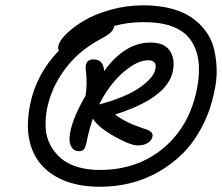

<svg xmlns="http://www.w3.org/2000/svg" viewBox="-20 -841 844 730"><path d="M359.9 -130.9Q289.1 -130.9 233.4 -150.9Q177.7 -170.9 141.1 -210.2Q104.5 -249.5 91.8 -307.6Q79.1 -365.7 94.2 -441.9Q116.7 -558.1 204.1 -648.9Q198.7 -655.8 202.1 -667Q206.1 -686.5 232.2 -712.2Q258.3 -737.8 299.3 -762.5Q340.3 -787.1 400.9 -804Q461.4 -820.8 524.9 -820.8Q581.5 -820.8 627.9 -809.1Q674.3 -797.4 706.1 -776.1Q737.8 -754.9 760.5 -724.9Q783.2 -694.8 792.7 -658.4Q802.2 -622.1 803.7 -580.3Q805.2 -538.6 794.9 -493.2Q780.3 -420.9 749 -360.8Q717.8 -300.8 676 -258.8Q634.3 -216.8 582.5 -187.5Q530.8 -158.2 474.9 -144.5Q418.9 -130.9 359.9 -130.9ZM158.2 -424.8Q151.9 -387.2 153.8 -353.3Q155.8 -319.3 171.1 -290.3Q186.5 -261.2 210.7 -240Q234.9 -218.8 272.9 -206.8Q311 -194.8 358.9 -194.8Q502.4 -194.8 601.8 -278.3Q701.2 -361.8 729 -503.9Q752.4 -622.6 704.1 -689.9Q655.8 -757.3 524.9 -756.8Q465.3 -756.8 414.1 -742.2V-741.2Q412.1 -727.5 399.2 -716.1Q386.2 -704.6 356 -689Q275.4 -644.5 224.9 -575.2Q174.3 -505.9 158.2 -424.8ZM279.8 -266.1Q259.8 -266.1 250 -285.2Q240.2 -304.2 247.1 -338.9Q257.8 -395.5 305.2 -477.1Q313 -522.5 306.2 -574.2Q301.3 -615.2 335.9 -615.2Q373 -615.2 376 -570.8Q454.6 -679.2 551.8 -679.2Q605.5 -679.2 626 -647.7Q646.5 -616.2 637.2 -570.8Q617.7 -469.2 418 -405.8Q452.1 -377.4 523.9 -353Q544.9 -347.2 553.2 -340.3Q561.5 -333.5 560.1 -323.2Q557.1 -307.1 542 -297.6Q526.9 -288.1 503.9 -288.1Q475.6 -288.1 414.1 -322.8Q352.5 -357.4 333 -390.1Q318.4 -346.7 310.1 -305.2Q305.7 -281.2 299.3 -273.7Q293 -266.1 279.8 -266.1ZM543 -611.8Q502 -611.8 449.2 -566.7Q396.5 -521.5 356.9 -443.8L360.8 -444.8Q460.9 -472.2 512.9 -509.3Q564.9 -546.4 570.8 -578.1Q577.6 -611.8 543 -611.8Z"/></svg>

Font: Shantell Sans Irregular Bouncy
Style: Italic
Weight: 300
Italic angle: -11.31°
Designer: Stephen Nixon, Anya Danilova, Shantell Martin
Foundry: Arrow Type
Version: Version 1.006;[9816181b4]